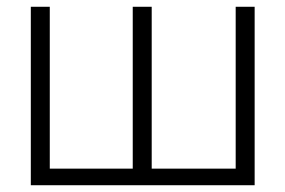

<svg xmlns="http://www.w3.org/2000/svg" viewBox="-20 -547 843 567"><path d="M71 0V-527H127V-49H372V-527H428V-49H676V-527H732V0Z"/></svg>

Font: Onest ExtraLight
Style: Regular
Weight: 250
Designer: Dmitri Voloshin, Andrey Kudryavtsev
Foundry: Dmitri Voloshin, Andrey Kudryavtsev
Version: Version 1.000;gftools[0.9.33]